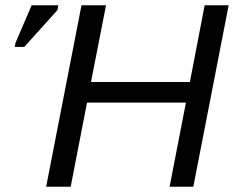

<svg xmlns="http://www.w3.org/2000/svg" viewBox="-20 -708 887 728"><path d="M713 0H623L685 -319H310L248 0H155L289 -688H382L325 -397H700L756 -688H847ZM72 -530H36L39 -546L100 -688H201L198 -670Z"/></svg>

Font: Libra Sans
Style: Italic
Weight: 400
Italic angle: -12°
Foundry: Context Ltd
Version: Version 1.002